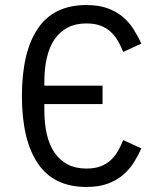

<svg xmlns="http://www.w3.org/2000/svg" viewBox="-20 -730 640 762"><path d="M156 -317V-292Q156 -239 166 -196.5Q176 -154 196.5 -124Q217 -94 248.5 -77.5Q280 -61 323 -61Q356 -61 379.5 -70Q403 -79 419.5 -94.5Q436 -110 448 -130.5Q460 -151 469 -174L541 -141Q528 -112 511 -85Q494 -58 468.5 -36Q443 -14 407.5 -1Q372 12 323 12Q193 12 130 -81.5Q67 -175 67 -349Q67 -523 130 -616.5Q193 -710 323 -710Q372 -710 407.5 -697Q443 -684 468.5 -662Q494 -640 511 -612.5Q528 -585 541 -557L469 -524Q460 -547 448 -567.5Q436 -588 419.5 -603.5Q403 -619 379.5 -628Q356 -637 323 -637Q280 -637 248.5 -620.5Q217 -604 196.5 -574Q176 -544 166 -501Q156 -458 156 -406V-390H387V-317Z"/></svg>

Font: IBM Plex Mono
Style: Regular
Weight: 400
Monospace: yes
Designer: Mike Abbink, Paul van der Laan, Pieter van Rosmalen
Foundry: Bold Monday
Version: Version 2.3